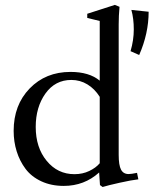

<svg xmlns="http://www.w3.org/2000/svg" viewBox="-20 -746 625 782"><path d="M397.9 15.6 387.2 7.8 383.8 -43.5Q323.2 11.2 239.7 11.2Q188.5 11.2 148.2 -7.6Q107.9 -26.4 84 -58.3Q60.1 -90.3 47.9 -129.6Q35.6 -168.9 35.6 -212.9Q35.6 -318.4 100.8 -385.7Q166 -453.1 267.1 -453.1Q343.3 -453.1 386.2 -417.5V-660.6L335.4 -672.9V-689.9L447.8 -726.1L466.8 -718.3Q463.4 -681.6 463.4 -646.5V-115.7Q463.4 -73.2 472.9 -55.2Q482.4 -37.1 503.9 -37.1Q514.6 -37.1 538.1 -42L543.5 -15.6Q516.6 -12.7 467.3 -1.7Q418 9.3 397.9 15.6ZM511.7 -537.6Q524.9 -582.5 524.9 -626Q524.9 -670.4 515.1 -705.6L585.4 -698.2Q585.4 -609.9 546.9 -522ZM283.2 -36.6Q316.4 -36.6 343.5 -49.6Q370.6 -62.5 386.2 -81.1V-351.6Q365.7 -384.3 335.9 -402.3Q306.2 -420.4 270.5 -420.4Q204.6 -420.4 165 -365Q125.5 -309.6 125.5 -229Q125.5 -145 170.2 -90.8Q214.8 -36.6 283.2 -36.6Z"/></svg>

Font: Elstob 10pt
Style: Regular
Weight: 400
Designer: Peter S. Baker
Version: Version 1.015